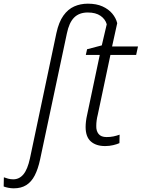

<svg xmlns="http://www.w3.org/2000/svg" viewBox="-148 -785 771 1045"><path d="M-73 240Q-88 240 -103 237Q-118 234 -128 230L-127 180Q-117 184 -103.5 187.5Q-90 191 -76 191Q-43 191 -20.5 164Q2 137 15 77L159 -605Q172 -665 197 -700Q222 -735 256 -750Q290 -765 330 -765Q377 -765 410 -750Q443 -735 463 -711Q483 -687 490 -659L462 -532H603L593 -486H453L384 -160Q380 -145 378 -129.5Q376 -114 376 -100Q375 -73 388.5 -56Q402 -39 432 -39Q452 -39 469 -42.5Q486 -46 503 -52L502 -6Q489 0 468 5Q447 10 424 10Q375 10 346.5 -15Q318 -40 318 -94Q318 -108 320 -125Q322 -142 326 -159L395 -486H319L326 -517L406 -538L433 -653Q425 -681 399 -699Q373 -717 330 -717Q283 -717 255.5 -689.5Q228 -662 216 -603L70 84Q59 135 41 170Q23 205 -5 222.5Q-33 240 -73 240Z"/></svg>

Font: Noto Sans Display Light
Style: Italic
Weight: 300
Italic angle: -12°
Designer: Monotype Design Team
Foundry: Monotype Imaging Inc.
Version: Version 2.003